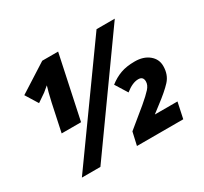

<svg xmlns="http://www.w3.org/2000/svg" viewBox="-145 -922 1204 1131"><g transform="rotate(-30 457.0 -356.5)"><path d="M113 0 625 -714H749L239 0ZM140 -285H272L363 -713H255L62 -590L114 -506L171 -545Q175 -549 186 -557.5Q197 -566 206 -574Q201 -558 194 -531.5Q187 -505 180 -473ZM487 1H802L825 -107H671L719 -144Q787 -195 822 -233Q857 -271 857 -330Q857 -377 820 -407Q783 -437 724 -437Q668 -437 628 -422.5Q588 -408 551 -379L602 -297Q650 -336 690 -336Q723 -336 723 -302Q723 -278 702 -254.5Q681 -231 635 -192L507 -87Z"/></g></svg>

Font: Noto Sans Display Extra
Style: Italic
Weight: 800
Italic angle: -12°
Designer: Monotype Design Team
Foundry: Monotype Imaging Inc.
Version: Version 1.900